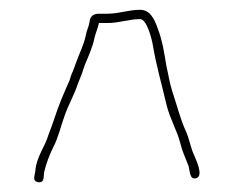

<svg xmlns="http://www.w3.org/2000/svg" viewBox="-20 -668 478 392"><path d="M266 -629C280 -629 290 -588 292 -576C299 -534 311 -493 320 -454C327 -425 341 -403 348 -376C352 -359 359 -345 365 -329C368 -318 367 -301 380 -304C397 -308 380 -342 376 -352C369 -367 367 -383 360 -399C348 -425 341 -454 331 -484C326 -500 324 -515 320 -532C315 -561 312 -584 302 -610C295 -630 286 -648 266 -648C242 -648 224 -640 199 -640H182C171 -640 164 -635 163 -624C161 -612 157 -607 155 -595C151 -576 142 -559 136 -542L129 -523C126 -517 124 -511 122 -504C116 -491 110 -476 104 -462C95 -440 88 -415 79 -393C72 -368 54 -348 52 -318L50 -307C49 -300 52 -297 58 -296C64 -295 68 -298 69 -304L70 -316C74 -334 82 -354 89 -368C99 -387 104 -410 112 -432C120 -455 132 -475 139 -497L147 -517L153 -535C160 -552 169 -571 173 -591C176 -603 179 -608 182 -621H199C224 -621 243 -629 266 -629Z"/></svg>

Font: Electronic
Style: ExThn
Weight: 100
Version: Version 1.011